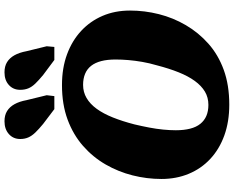

<svg xmlns="http://www.w3.org/2000/svg" viewBox="-113 -911 1041 855"><g transform="rotate(-90 407.5 -483.5)"><path d="M369 17Q293 17 232 -5Q171 -27 127.5 -67.5Q84 -108 61 -163.5Q38 -219 38 -285Q38 -350 54 -413.5Q70 -477 102.5 -533.5Q135 -590 185 -634Q235 -678 302.5 -703Q370 -728 456 -728Q532 -728 593 -705.5Q654 -683 697.5 -642.5Q741 -602 764.5 -547Q788 -492 788 -425Q788 -360 772 -296.5Q756 -233 723 -176.5Q690 -120 640.5 -76Q591 -32 523.5 -7.5Q456 17 369 17ZM457 -634Q425 -634 398.5 -618.5Q372 -603 350.5 -573.5Q329 -544 312 -501.5Q295 -459 281 -405Q273 -371 267 -339.5Q261 -308 258 -278Q255 -248 255 -221Q255 -185 262 -157.5Q269 -130 283.5 -112Q298 -94 319 -85Q340 -76 368 -76Q401 -76 427 -91.5Q453 -107 474.5 -136.5Q496 -166 513 -208.5Q530 -251 544 -305Q554 -339 559.5 -371Q565 -403 567.5 -432.5Q570 -462 570 -489Q570 -526 563 -553Q556 -580 542 -598Q528 -616 506.5 -625Q485 -634 457 -634ZM389 -886 411 -796 407 -762H349L283 -812Q260 -831 245 -846.5Q230 -862 223 -878Q216 -894 216 -914Q216 -945 238 -964.5Q260 -984 295 -984Q322 -984 340.5 -972.5Q359 -961 371 -939.5Q383 -918 389 -886ZM607 -886 629 -796 626 -762H568L501 -812Q478 -831 463 -846.5Q448 -862 441.5 -878Q435 -894 435 -914Q435 -945 456.5 -964.5Q478 -984 513 -984Q540 -984 558.5 -972.5Q577 -961 589 -939.5Q601 -918 607 -886Z"/></g></svg>

Font: Roboto Serif 20pt ExtraBold
Style: Italic
Weight: 800
Italic angle: -10°
Version: Version 1.007